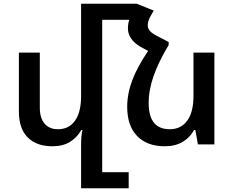

<svg xmlns="http://www.w3.org/2000/svg" viewBox="-20 -780 1263 1037"><path d="M1138 -496V0H1049L1035 -78H1028Q1007 -38 967 -14Q927 10 870 10Q774 10 720.5 -45.5Q667 -101 667 -203Q667 -273 694 -345.5Q721 -418 780 -505L739 -527Q706 -546 688.5 -571.5Q671 -597 671 -626Q671 -652 678 -673H532V150H675V237H418V-1Q418 -42 425 -78H419Q397 -38 358.5 -14Q320 10 263 10Q177 10 129.5 -38Q82 -86 82 -177V-496H195V-199Q195 -142 221 -112Q247 -82 293 -82Q352 -82 385 -128Q418 -174 418 -262V-760H532H718L810 -723L789 -685Q778 -663 778 -644Q778 -626 790 -612.5Q802 -599 830 -585L891 -553V-537Q836 -445 809.5 -369.5Q783 -294 783 -223Q783 -82 897 -82Q957 -82 991 -128Q1025 -174 1025 -262V-496Z"/></svg>

Font: Noto Sans Armenian Medium
Style: Regular
Weight: 500
Designer: Monotype Design team
Foundry: Monotype Imaging Inc.
Version: Version 1.000